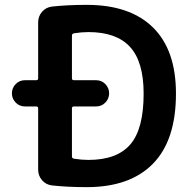

<svg xmlns="http://www.w3.org/2000/svg" viewBox="-20 -760 778 790"><path d="M276 -314V-116Q276 -109 284 -107Q316 -102 344 -102Q461 -102 516 -165.5Q571 -229 571 -375Q571 -506 515 -567Q459 -628 344 -628Q316 -628 284 -623Q276 -621 276 -613V-438Q276 -430 284 -430H375Q398 -430 413.5 -414Q429 -398 429 -376Q429 -354 413.5 -338Q398 -322 375 -322H284Q276 -322 276 -314ZM83 -322Q60 -322 44.5 -338Q29 -354 29 -376Q29 -398 44.5 -414Q60 -430 83 -430H129Q137 -430 137 -438V-668Q137 -693 153 -711.5Q169 -730 194 -733Q258 -740 337 -740Q515 -740 609.5 -647Q704 -554 704 -375Q704 -183 609.5 -86.5Q515 10 337 10Q258 10 194 3Q169 0 153 -18.5Q137 -37 137 -62V-314Q137 -322 129 -322Z"/></svg>

Font: Rounded Mplus 1c Bold
Style: Bold
Weight: 700
Version: Version 1.059.20150529